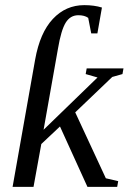

<svg xmlns="http://www.w3.org/2000/svg" viewBox="-20 -724 498 744"><path d="M434.1 0H318.8L212.4 -233.9L140.1 -166L109.9 0H28.8L116.2 -493.2Q134.8 -597.2 184.8 -650.6Q234.9 -704.1 306.6 -704.1Q344.7 -704.1 375 -694.8L357.4 -594.7H333.5L321.8 -654.8Q307.6 -665 283.7 -665Q252.4 -665 234.6 -636.2Q216.8 -607.4 204.6 -535.2L148.9 -221.2L357.9 -423.8L312 -437L315.9 -459H458.5L454.6 -437L415 -425.8L271.5 -288.6L390.1 -33.2L438 -22Z"/></svg>

Font: Liberation Serif
Style: Italic
Weight: 400
Italic angle: -16.333°
Designer: Steve Matteson
Foundry: Ascender Corporation
Version: Version 2.1.5